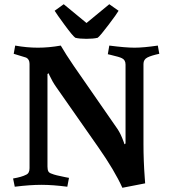

<svg xmlns="http://www.w3.org/2000/svg" viewBox="-20 -876 809 910"><path d="M205 -87Q205 -72 209 -64Q213 -56 227 -52Q240 -46 291 -36L307 -33L299 9Q230 0 176 0Q122 0 50 9L42 -30Q83 -37 104 -48Q120 -55 120 -79V-573Q120 -595 104 -603L45 -621L52 -660Q107 -650 159.5 -650Q212 -650 268 -660Q291 -620 330 -563L538 -263Q553 -240 566 -204L570 -192L575 -196V-570Q575 -592 558 -600Q547 -606 504 -616L491 -619L498 -660Q575 -650 617.5 -650Q660 -650 728 -660L735 -621Q697 -613 678.5 -603.5Q660 -594 660 -573V-193Q660 -115 666 -34L668 -7L560 14Q523 -68 446 -178L246 -464Q229 -488 215 -518L210 -529L205 -525ZM443 -697Q423 -692 389.5 -692Q356 -692 337 -697Q325 -705 286.5 -757.5Q248 -810 239 -825L282 -856L390 -767L498 -856L542 -825Q535 -812 495 -759Q455 -706 443 -697Z"/></svg>

Font: Buenard
Style: Bold
Weight: 700
Foundry: FontFuror
Version: Version 1.002 2011